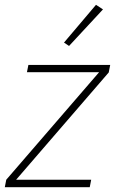

<svg xmlns="http://www.w3.org/2000/svg" viewBox="-22 -778 478 798"><path d="M351 0H-2L4 -31L390 -478H90L96 -508H436L430 -477L45 -31H357ZM406 -739 265 -587 244 -601 377 -758Z"/></svg>

Font: IBM Plex Sans ExtraLight
Style: Italic
Weight: 250
Italic angle: -11.31°
Designer: Mike Abbink, Paul van der Laan, Pieter van Rosmalen
Foundry: Bold Monday
Version: Version 3.201